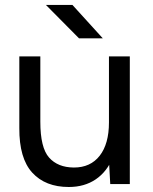

<svg xmlns="http://www.w3.org/2000/svg" viewBox="-20 -743 616 775"><path d="M419.8 -94.4V-515.4H504V0H425ZM278 -66.8Q345.2 -66.6 382.5 -114.5Q419.8 -162.4 419.8 -248.8H460Q460 -166.8 436.1 -108.5Q412.2 -50.2 366.6 -19.2Q321 11.8 257.6 11.8Q163.2 11.8 110.2 -46.1Q57.2 -104 58 -226.4V-251.4H142.8Q142.8 -146.8 178.1 -107Q213.4 -67.2 278 -66.8ZM58 -515.4H142.8V-251.4H58ZM165.4 -723H272.4L395 -588.2H299Z"/></svg>

Font: 寒蝉端黑体 Light
Style: Regular
Weight: 300
Designer: ChillDuanSans {Warren2060}; 
Source Han Sans {Ryoko NISHIZUKA 西塚涼子 (kana, bopomofo & ideographs); Paul D. Hunt (Latin, G
Foundry: ChillType&Adobe
Version: Version 1.300;Glyphs 3.3 (3306)